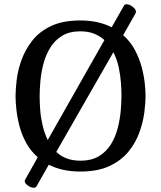

<svg xmlns="http://www.w3.org/2000/svg" viewBox="-20 -805 756 901"><path d="M558 -640Q592 -610 612.5 -571.5Q633 -533 644 -493Q655 -453 659 -417Q663 -381 663 -354Q663 -321 657 -275.5Q651 -230 633.5 -182Q616 -134 582.5 -93Q549 -52 494 -26Q439 0 357 0Q312 0 275 -8.5Q238 -17 209 -32L151 70Q147 76 138 76Q125 76 110.5 65.5Q96 55 96 45Q96 42 97 40L157 -67Q123 -97 102.5 -135Q82 -173 71.5 -213Q61 -253 57 -290Q53 -327 53 -354Q53 -386 58.5 -431.5Q64 -477 81.5 -525Q99 -573 132 -615Q165 -657 220 -683Q275 -709 357 -709Q402 -709 438.5 -700.5Q475 -692 504 -677L562 -779Q565 -785 574 -785Q588 -785 603 -773Q618 -761 618 -750Q618 -746 617 -744ZM166 -354Q166 -327 168.5 -291.5Q171 -256 179.5 -218.5Q188 -181 204 -148L470 -617Q449 -636 421.5 -647Q394 -658 357 -658Q305 -658 270.5 -636.5Q236 -615 215 -580Q194 -545 183.5 -504.5Q173 -464 169.5 -424Q166 -384 166 -354ZM550 -354Q550 -382 547.5 -417Q545 -452 537 -489.5Q529 -527 512 -560L244 -92Q264 -73 292 -62Q320 -51 357 -51Q410 -51 445 -72.5Q480 -94 501 -128.5Q522 -163 532.5 -204Q543 -245 546.5 -284.5Q550 -324 550 -354Z"/></svg>

Font: Marmelad
Style: Regular
Weight: 400
Designer: Manvel Shmavonyan
Foundry: Cyreal
Version: Version 1.110; ttfautohint (v1.8.4.7-5d5b)